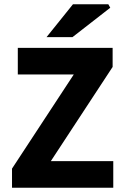

<svg xmlns="http://www.w3.org/2000/svg" viewBox="-20 -875 581 895"><path d="M36 0V-89L324 -528H63V-652H505V-563L217 -124H508V0ZM197 -702 320 -855H485L494 -839L318 -702Z"/></svg>

Font: Source Sans 3
Style: Bold
Weight: 700
Designer: Paul D. Hunt
Foundry: Adobe
Version: Version 3.052;hotconv 1.1.0;makeotfexe 2.6.0